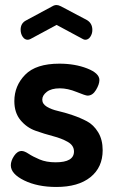

<svg xmlns="http://www.w3.org/2000/svg" viewBox="-20 -734 454 763"><path d="M205 -635 101 -579Q95 -576 90 -576Q78 -576 70 -588Q62 -600 62 -616Q62 -642 84 -653L188 -709Q196 -714 205 -714Q212 -714 222 -709L326 -654Q347 -641 347 -615Q347 -600 339 -588Q331 -576 319 -576Q314 -576 309 -579ZM201 -89Q274 -89 274 -132Q274 -156 249.5 -170Q225 -184 190.5 -193Q156 -202 121 -214.5Q86 -227 61.5 -256.5Q37 -286 37 -332Q37 -393 80 -437Q123 -481 216 -481Q278 -481 326.5 -462Q375 -443 375 -416Q375 -399 361.5 -376.5Q348 -354 328 -354Q320 -354 284.5 -368.5Q249 -383 218 -383Q184 -383 166 -369Q148 -355 148 -338Q148 -321 166 -310Q184 -299 210.5 -293Q237 -287 268 -276.5Q299 -266 325.5 -252Q352 -238 370 -208.5Q388 -179 388 -137Q388 -69 339.5 -30Q291 9 204 9Q129 9 76 -17Q23 -43 23 -77Q23 -95 36 -114.5Q49 -134 66 -134Q77 -134 93.5 -123Q110 -112 137 -100.5Q164 -89 201 -89Z"/></svg>

Font: Dosis
Style: Bold
Weight: 700
Designer: Edgar Tolentino, Pablo Impallari, Igino Marini
Foundry: Edgar Tolentino, Pablo Impallari, Igino Marini
Version: Version 1.007